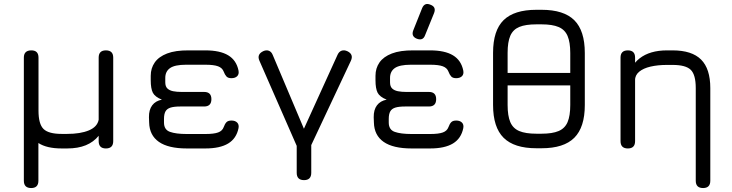

<svg xmlns="http://www.w3.org/2000/svg" viewBox="-20 -750 3700 970"><path d="M100.5 163V-459Q100.5 -495 137.5 -495.5Q174.5 -496 174.5 -459V-191Q174.5 -123.5 199.8 -98.5Q225 -73.5 291.5 -73.5H319.5Q386 -73.5 428.8 -91.2Q471.5 -109 478.5 -145V-459Q478.5 -495.5 515 -495.5Q552 -495.5 552 -459V-37Q552 0 515 0Q478.5 0 478.5 -37V-64Q453 -32.5 413.5 -16.2Q374 0 319.5 0H291.5Q216 0 174 -27.5V163Q174 200 137.5 200Q100.5 200 100.5 163Z M923.5 0Q830.5 0 782.8 -33.2Q735 -66.5 733.5 -131L732.5 -157.5Q732 -195.5 749 -218Q766 -240.5 798 -246.5Q763 -260.5 752.2 -281.5Q741.5 -302.5 741.5 -345V-367Q741.5 -405.5 761.8 -434.5Q782 -463.5 824.2 -479.8Q866.5 -496 933 -495.5H1017.5Q1091.5 -495.5 1133 -470.5Q1174.5 -445.5 1185 -393.5Q1188.5 -375 1178.2 -365Q1168 -355 1149 -355Q1132 -355 1124 -363.8Q1116 -372.5 1110 -388.5Q1103 -407 1081.8 -415Q1060.5 -423 1017.5 -423H920Q863 -423 838.8 -405.8Q814.5 -388.5 815 -355V-334Q815 -313.5 825.5 -303.2Q836 -293 854.5 -289.2Q873 -285.5 897.5 -285.5H1011.5Q1048 -285.5 1048 -249Q1048 -212 1011.5 -212H891.5Q860 -212 842 -206.5Q824 -201 816.2 -187.5Q808.5 -174 808.5 -149V-131Q808.5 -94.5 838.8 -83.8Q869 -73 923.5 -73H1017.5Q1060.5 -73 1081.8 -80.8Q1103 -88.5 1110 -107.5Q1116 -124 1124 -132.5Q1132 -141 1149.5 -141Q1168 -141 1178.2 -130.8Q1188.5 -120.5 1185 -102.5Q1174.5 -50.5 1133 -25.2Q1091.5 0 1017.5 0Z M1516 160Q1479 160 1479 123V-74.5H1552.5V123Q1552.5 160 1516 160ZM1483 -4 1290.5 -443.5Q1276.5 -475.5 1310 -491.5Q1325.5 -498.5 1338.5 -493.5Q1351.5 -488.5 1358 -472L1533 -58H1496.5L1685.5 -473.5Q1692.5 -489 1705.5 -493.8Q1718.5 -498.5 1734.5 -491.5Q1768 -475.5 1752.5 -442.5L1540 9.5Z M2085.5 -554.5Q2056 -566.5 2068 -597L2112.5 -708.5Q2125 -739 2155 -726Q2185 -715 2173 -684L2127.5 -572Q2117 -542.5 2085.5 -554.5ZM2059 0Q1966 0 1918.2 -33.2Q1870.5 -66.5 1869 -131L1868 -157.5Q1867.5 -195.5 1884.5 -218Q1901.5 -240.5 1933.5 -246.5Q1898.5 -260.5 1887.8 -281.5Q1877 -302.5 1877 -345V-367Q1877 -405.5 1897.2 -434.5Q1917.5 -463.5 1959.8 -479.8Q2002 -496 2068.5 -495.5H2153Q2227 -495.5 2268.5 -470.5Q2310 -445.5 2320.5 -393.5Q2324 -375 2313.8 -365Q2303.5 -355 2284.5 -355Q2267.5 -355 2259.5 -363.8Q2251.5 -372.5 2245.5 -388.5Q2238.5 -407 2217.2 -415Q2196 -423 2153 -423H2055.5Q1998.5 -423 1974.2 -405.8Q1950 -388.5 1950.5 -355V-334Q1950.5 -313.5 1961 -303.2Q1971.5 -293 1990 -289.2Q2008.5 -285.5 2033 -285.5H2147Q2183.5 -285.5 2183.5 -249Q2183.5 -212 2147 -212H2027Q1995.5 -212 1977.5 -206.5Q1959.5 -201 1951.8 -187.5Q1944 -174 1944 -149V-131Q1944 -94.5 1974.2 -83.8Q2004.5 -73 2059 -73H2153Q2196 -73 2217.2 -80.8Q2238.5 -88.5 2245.5 -107.5Q2251.5 -124 2259.5 -132.5Q2267.5 -141 2285 -141Q2303.5 -141 2313.8 -130.8Q2324 -120.5 2320.5 -102.5Q2310 -50.5 2268.5 -25.2Q2227 0 2153 0Z M2690 -1Q2577.5 -1 2524.2 -54Q2471 -107 2471 -219.5V-483Q2471 -596 2524.2 -648.2Q2577.5 -700.5 2690 -700.5H2716Q2828.5 -700.5 2881.5 -647.8Q2934.5 -595 2934.5 -482V-219.5Q2934.5 -107 2881.5 -54Q2828.5 -1 2716 -1ZM2690 -74.5H2716Q2770.5 -74.5 2802.2 -88Q2834 -101.5 2847.5 -133.2Q2861 -165 2861 -219.5V-482Q2861 -536.5 2847.5 -568.2Q2834 -600 2802.2 -613.5Q2770.5 -627 2716 -627H2690Q2635.5 -627 2603.8 -614Q2572 -601 2558.2 -569.5Q2544.5 -538 2544.5 -483V-219.5Q2544.5 -165 2558 -133.2Q2571.5 -101.5 2603.2 -88Q2635 -74.5 2690 -74.5ZM2514 -318.5V-381.5H2898V-318.5Z M3568.5 163Q3568.5 200 3532 200Q3495 200 3495 163V-305Q3495 -372.5 3469.8 -397.2Q3444.5 -422 3378 -422H3350Q3303 -422 3266.5 -413.5Q3230 -405 3209 -387.5Q3188 -370 3188 -343Q3189 -309 3154.5 -309Q3147.5 -309 3149 -337Q3159.5 -414.5 3211.2 -455Q3263 -495.5 3350 -495.5H3378Q3475.5 -495.5 3522 -449Q3568.5 -402.5 3568.5 -305ZM3188.5 -37Q3188.5 0 3152 0Q3115 0 3115 -37V-459Q3115 -495.5 3152 -495.5Q3188.5 -495.5 3188.5 -459Z"/></svg>

Font: Jura Light SemiBold
Style: Regular
Weight: 600
Version: Version 5.106